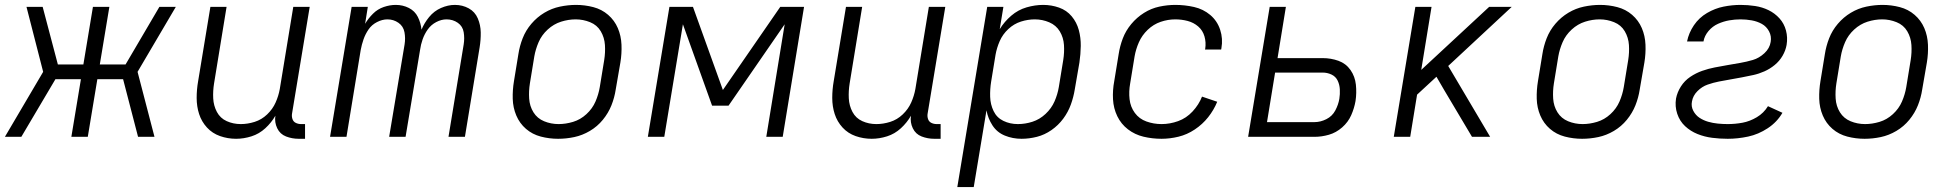

<svg xmlns="http://www.w3.org/2000/svg" viewBox="-21 -558 7961 783"><path d="M-1 0H66L205 -235H309L270 0H337L376 -235H481L542 0H609L540 -265L696 -530H629L491 -295H386L425 -530H358L319 -295H215L153 -530H87L155 -265Z M942 8Q973 8 1004.5 -2Q1036 -12 1061 -35Q1086 -58 1102 -86Q1098 -59 1109.5 -35Q1121 -11 1145.5 -1.5Q1170 8 1197 8H1223V-52H1207Q1195 -52 1185 -57Q1175 -62 1171.5 -73Q1168 -84 1170 -95L1242 -530H1175L1120 -195Q1115 -167 1103 -140Q1091 -113 1068.5 -91.5Q1046 -70 1017.5 -61Q989 -52 961 -52Q930 -52 903.5 -64Q877 -76 863.5 -101.5Q850 -127 848.5 -157Q847 -187 852 -218L903 -530H837L787 -227Q781 -193 781 -158.5Q781 -124 791 -93Q801 -62 823 -38Q845 -14 876.5 -3Q908 8 942 8Z M1325 0H1392L1450 -354Q1454 -376 1461.5 -397.5Q1469 -419 1482 -438Q1495 -457 1516.5 -468Q1538 -479 1559 -479Q1584 -479 1604 -465Q1624 -451 1628.5 -426.5Q1633 -402 1629 -377L1566 0H1633L1692 -354Q1695 -376 1702.5 -397.5Q1710 -419 1723.5 -438Q1737 -457 1758 -468Q1779 -479 1800 -479Q1826 -479 1846 -465Q1866 -451 1870 -426.5Q1874 -402 1870 -377L1808 0H1875L1935 -365Q1940 -396 1939.5 -426Q1939 -456 1927.5 -483Q1916 -510 1890.5 -524Q1865 -538 1834 -538Q1806 -538 1777.5 -525.5Q1749 -513 1729 -488.5Q1709 -464 1698 -437Q1695 -465 1683 -489Q1671 -513 1646.5 -525.5Q1622 -538 1593 -538Q1569 -538 1544 -529.5Q1519 -521 1500 -502Q1481 -483 1468 -461L1479 -530H1413Z M2255 8Q2288 8 2321 1Q2354 -6 2384.5 -24Q2415 -42 2437.5 -69.5Q2460 -97 2472.5 -128.5Q2485 -160 2490 -193L2509 -303Q2515 -339 2513.5 -375.5Q2512 -412 2498.5 -443.5Q2485 -475 2459 -497.5Q2433 -520 2398.5 -529Q2364 -538 2328 -538Q2296 -538 2262.5 -531Q2229 -524 2199 -506Q2169 -488 2146 -461Q2123 -434 2110.5 -402Q2098 -370 2093 -337L2075 -227Q2069 -191 2070 -155Q2071 -119 2084.5 -87Q2098 -55 2124 -32.5Q2150 -10 2184.5 -1Q2219 8 2255 8ZM2257 -52Q2226 -52 2198 -63.5Q2170 -75 2154.5 -100Q2139 -125 2137 -156Q2135 -187 2140 -218L2158 -328Q2163 -357 2175.5 -386Q2188 -415 2212.5 -437.5Q2237 -460 2267 -469.5Q2297 -479 2327 -479Q2357 -479 2385.5 -467.5Q2414 -456 2429 -430.5Q2444 -405 2446 -374.5Q2448 -344 2443 -313L2425 -203Q2420 -173 2407.5 -144Q2395 -115 2370.5 -92.5Q2346 -70 2316 -61Q2286 -52 2257 -52Z M2621 0H2688L2764 -459L2883 -127H2950L3179 -459L3104 0H3171L3258 -530H3161L2927 -191L2805 -530H2709Z M3534 8Q3565 8 3596.5 -2Q3628 -12 3653 -35Q3678 -58 3694 -86Q3690 -59 3701.5 -35Q3713 -11 3737.5 -1.5Q3762 8 3789 8H3815V-52H3799Q3787 -52 3777 -57Q3767 -62 3763.5 -73Q3760 -84 3762 -95L3834 -530H3767L3712 -195Q3707 -167 3695 -140Q3683 -113 3660.5 -91.5Q3638 -70 3609.5 -61Q3581 -52 3553 -52Q3522 -52 3495.5 -64Q3469 -76 3455.5 -101.5Q3442 -127 3440.5 -157Q3439 -187 3444 -218L3495 -530H3429L3379 -227Q3373 -193 3373 -158.5Q3373 -124 3383 -93Q3393 -62 3415 -38Q3437 -14 3468.5 -3Q3500 8 3534 8Z M3883 205H3950L4002 -108Q4008 -75 4026.5 -46.5Q4045 -18 4077 -5Q4109 8 4145 8Q4176 8 4207.5 0Q4239 -8 4267 -27.5Q4295 -47 4315 -74Q4335 -101 4346 -131.5Q4357 -162 4362 -193L4381 -303Q4386 -337 4386.5 -370.5Q4387 -404 4378.5 -435.5Q4370 -467 4349.5 -491.5Q4329 -516 4298 -527Q4267 -538 4233 -538Q4200 -538 4165.5 -528Q4131 -518 4103 -494Q4075 -470 4056 -439L4071 -530H4005ZM4130 -52Q4098 -52 4071 -65Q4044 -78 4031 -105Q4018 -132 4017 -163Q4016 -194 4021 -225L4039 -335Q4044 -363 4056 -390.5Q4068 -418 4091 -439.5Q4114 -461 4142.5 -470Q4171 -479 4199 -479Q4230 -479 4258 -467Q4286 -455 4301 -430Q4316 -405 4318 -374.5Q4320 -344 4315 -313L4297 -203Q4292 -173 4279.5 -144.5Q4267 -116 4243 -93.5Q4219 -71 4189.5 -61.5Q4160 -52 4130 -52Z M4716 8Q4750 8 4785 -0.5Q4820 -9 4851.5 -30Q4883 -51 4906 -80Q4929 -109 4943 -143L4881 -164Q4868 -131 4842.5 -103.5Q4817 -76 4783.5 -64Q4750 -52 4716 -52Q4684 -52 4654.5 -62.5Q4625 -73 4607 -97.5Q4589 -122 4585.5 -153.5Q4582 -185 4588 -218L4606 -328Q4611 -357 4623.5 -385.5Q4636 -414 4659.5 -436.5Q4683 -459 4712.5 -469Q4742 -479 4772 -479Q4798 -479 4822.5 -472.5Q4847 -466 4865.5 -450Q4884 -434 4891 -409.5Q4898 -385 4894 -359L4893 -356H4959L4960 -361Q4967 -400 4955 -436.5Q4943 -473 4914.5 -497Q4886 -521 4848.5 -529.5Q4811 -538 4772 -538Q4740 -538 4707 -531Q4674 -524 4644.5 -505.5Q4615 -487 4592.5 -460Q4570 -433 4558 -401.5Q4546 -370 4541 -337L4523 -227Q4516 -190 4518 -153Q4520 -116 4535.5 -84Q4551 -52 4579 -30.5Q4607 -9 4642.5 -0.5Q4678 8 4716 8Z M5069 0H5340Q5369 0 5398.5 -8.5Q5428 -17 5452.5 -38.5Q5477 -60 5489.5 -88.5Q5502 -117 5507 -146Q5512 -179 5508.5 -212.5Q5505 -246 5486.5 -272.5Q5468 -299 5437.5 -310Q5407 -321 5373 -321H5189L5223 -530H5157ZM5146 -60 5179 -262H5373Q5392 -262 5409 -254Q5426 -246 5434 -229.5Q5442 -213 5443 -193.5Q5444 -174 5441 -155Q5437 -131 5424.5 -107.5Q5412 -84 5388 -72Q5364 -60 5340 -60Z M5663 0H5730L5758 -172L5837 -245L5869 -190L5982 0H6056L5885 -289L6144 -530H6052L5775 -273L5817 -530H5751Z M6431 8Q6464 8 6497 1Q6530 -6 6560.5 -24Q6591 -42 6613.5 -69.5Q6636 -97 6648.5 -128.5Q6661 -160 6666 -193L6685 -303Q6691 -339 6689.5 -375.5Q6688 -412 6674.5 -443.5Q6661 -475 6635 -497.5Q6609 -520 6574.5 -529Q6540 -538 6504 -538Q6472 -538 6438.5 -531Q6405 -524 6375 -506Q6345 -488 6322 -461Q6299 -434 6286.5 -402Q6274 -370 6269 -337L6251 -227Q6245 -191 6246 -155Q6247 -119 6260.5 -87Q6274 -55 6300 -32.5Q6326 -10 6360.5 -1Q6395 8 6431 8ZM6433 -52Q6402 -52 6374 -63.5Q6346 -75 6330.5 -100Q6315 -125 6313 -156Q6311 -187 6316 -218L6334 -328Q6339 -357 6351.5 -386Q6364 -415 6388.5 -437.5Q6413 -460 6443 -469.5Q6473 -479 6503 -479Q6533 -479 6561.5 -467.5Q6590 -456 6605 -430.5Q6620 -405 6622 -374.5Q6624 -344 6619 -313L6601 -203Q6596 -173 6583.5 -144Q6571 -115 6546.5 -92.5Q6522 -70 6492 -61Q6462 -52 6433 -52Z M7025 8Q7066 8 7108 -1Q7150 -10 7188 -35Q7226 -60 7248 -98L7189 -125Q7172 -97 7143.5 -80Q7115 -63 7085 -57.5Q7055 -52 7025 -52Q7005 -52 6984.5 -54Q6964 -56 6945 -61.5Q6926 -67 6910 -77.5Q6894 -88 6884.5 -106Q6875 -124 6879 -144Q6883 -168 6901.5 -186.5Q6920 -205 6943 -213Q6966 -221 6989 -225.5Q7012 -230 7035.5 -234Q7059 -238 7082.5 -242.5Q7106 -247 7129 -252Q7152 -257 7174.5 -267Q7197 -277 7216.5 -293Q7236 -309 7248.5 -330.5Q7261 -352 7265 -375Q7270 -405 7262.5 -433.5Q7255 -462 7236 -483Q7217 -504 7191.5 -516.5Q7166 -529 7136.5 -533.5Q7107 -538 7077 -538Q7043 -538 7008 -531Q6973 -524 6940.5 -505Q6908 -486 6887 -455Q6866 -424 6859 -389H6926Q6930 -412 6946.5 -431.5Q6963 -451 6985.5 -461Q7008 -471 7031 -475Q7054 -479 7077 -479Q7100 -479 7122.5 -475Q7145 -471 7164 -460.5Q7183 -450 7193.5 -430Q7204 -410 7200 -387Q7196 -361 7174.5 -341Q7153 -321 7127.5 -313.5Q7102 -306 7076 -301.5Q7050 -297 7024 -292.5Q6998 -288 6972 -283Q6946 -278 6920.5 -269Q6895 -260 6872 -244.5Q6849 -229 6834 -205.5Q6819 -182 6814 -156Q6809 -124 6819 -94Q6829 -64 6851 -43.5Q6873 -23 6901.5 -11.5Q6930 0 6961.5 4Q6993 8 7025 8Z M7583 8Q7616 8 7649 1Q7682 -6 7712.5 -24Q7743 -42 7765.5 -69.5Q7788 -97 7800.5 -128.5Q7813 -160 7818 -193L7837 -303Q7843 -339 7841.5 -375.5Q7840 -412 7826.5 -443.5Q7813 -475 7787 -497.5Q7761 -520 7726.5 -529Q7692 -538 7656 -538Q7624 -538 7590.5 -531Q7557 -524 7527 -506Q7497 -488 7474 -461Q7451 -434 7438.5 -402Q7426 -370 7421 -337L7403 -227Q7397 -191 7398 -155Q7399 -119 7412.5 -87Q7426 -55 7452 -32.5Q7478 -10 7512.5 -1Q7547 8 7583 8ZM7585 -52Q7554 -52 7526 -63.5Q7498 -75 7482.5 -100Q7467 -125 7465 -156Q7463 -187 7468 -218L7486 -328Q7491 -357 7503.5 -386Q7516 -415 7540.5 -437.5Q7565 -460 7595 -469.5Q7625 -479 7655 -479Q7685 -479 7713.5 -467.5Q7742 -456 7757 -430.5Q7772 -405 7774 -374.5Q7776 -344 7771 -313L7753 -203Q7748 -173 7735.5 -144Q7723 -115 7698.5 -92.5Q7674 -70 7644 -61Q7614 -52 7585 -52Z"/></svg>

Font: Iosevka Sparkle Light
Style: Italic
Weight: 300
Italic angle: -9°
Designer: Belleve Invis
Foundry: Belleve Invis
Version: Version 4.5.0; ttfautohint (v1.8.3)